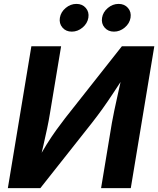

<svg xmlns="http://www.w3.org/2000/svg" viewBox="-20 -965 812 985"><path d="M651 0H498.6L554 -334.4Q558.2 -359.2 566.4 -398.1Q574.6 -436.9 585.4 -485.4Q596.2 -534 608.2 -587.5H626.9Q587.6 -527.6 559.1 -484.5Q530.5 -441.3 505.4 -406.2Q480.2 -371 451.1 -333.9L187.1 0H20.3L140.9 -727.5H293.5L235.4 -378.3Q230.7 -348.1 221.8 -306Q212.9 -263.9 202.5 -218.6Q192.1 -173.4 182.2 -132.9H166.9Q194.1 -183.7 219.6 -224.5Q245.2 -265.2 269 -298.3Q292.9 -331.3 314.5 -359.2L605.2 -727.5H771.6ZM564.7 -802.7Q534.5 -802.7 516.6 -823.6Q498.8 -844.5 503.6 -873.9Q508.4 -903.4 533.3 -924.2Q558.2 -945 588.5 -945Q618.7 -945 636.6 -924.2Q654.5 -903.4 649.7 -873.9Q644.8 -844.5 619.9 -823.6Q594.9 -802.7 564.7 -802.7ZM348.3 -802.7Q318.1 -802.7 300.3 -823.6Q282.4 -844.5 287.2 -873.9Q292.1 -903.4 317 -924.2Q341.9 -945 372.1 -945Q402.4 -945 420.2 -924.2Q438.1 -903.4 433.3 -873.9Q428.4 -844.5 403.5 -823.6Q378.5 -802.7 348.3 -802.7Z"/></svg>

Font: Inter Variable
Style: Italic
Weight: 400
Italic angle: -9.39999°
Designer: Rasmus Andersson
Foundry: rsms
Version: Version 4.001;git-9221beed3